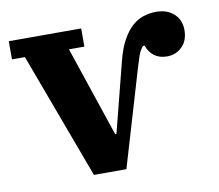

<svg xmlns="http://www.w3.org/2000/svg" viewBox="-65 -612 782 687"><g transform="rotate(-10 326.0 -268.0)"><path d="M53 -458H6V-524H269V-458H213L323 -131H328L393 -386Q404 -429 420 -458Q436 -487 455.5 -504.5Q475 -522 497.5 -529Q520 -536 544 -536Q583 -536 607.5 -513.5Q632 -491 632 -455Q632 -416 609.5 -394Q587 -372 555 -372Q527 -372 508.5 -386Q490 -400 482 -424H476Q464 -410 458 -392Q452 -374 445 -351L341 0H223Z"/></g></svg>

Font: IBM Plex Serif
Style: Bold
Weight: 700
Designer: Mike Abbink, Paul van der Laan, Pieter van Rosmalen
Foundry: Bold Monday
Version: Version 2.008